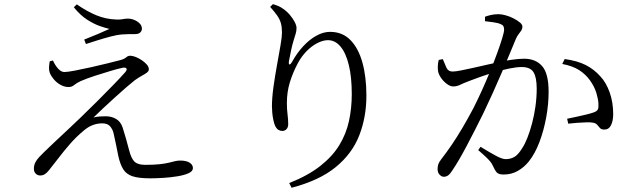

<svg xmlns="http://www.w3.org/2000/svg" viewBox="-20 -830 3040 924"><path d="M702.8 28.2Q648.9 28.2 618.7 18.6Q588.5 8.9 573.5 -14.8Q558.4 -38.5 549.5 -78.6Q544.7 -102.7 538.7 -132.5Q532.8 -162.3 526.4 -189.3Q521.6 -208.8 509.4 -222.6Q497.2 -236.4 471.7 -236.4Q448.5 -236.4 425.8 -227.8Q403.1 -219.3 380.7 -199.5Q347.3 -172 317 -137.2Q286.7 -102.5 261.1 -68.7Q235.4 -34.9 215.3 -10.3Q206.3 1.1 196.4 7.8Q186.5 14.5 173.4 14.5Q161 14.5 152.1 5.7Q143.1 -3.1 143.1 -17.3Q143.1 -34.8 149.9 -48Q156.7 -61.3 167.6 -73Q178.5 -84.7 191.8 -97.7Q212.8 -118.3 244.2 -147.7Q275.6 -177 308.7 -208.1Q341.7 -239.2 367.7 -264.1Q406.3 -301.3 447.7 -342.5Q489.2 -383.7 525.4 -421.3Q561.7 -458.8 582.8 -482.7Q592.9 -495.1 588.2 -500.9Q583.4 -506.7 568.5 -503.5Q546.4 -498.9 510.1 -488Q473.7 -477.1 435.4 -464.7Q397.1 -452.3 368 -439.6Q347.9 -430.1 336.7 -420.6Q325.6 -411.2 310.5 -411.2Q289.6 -411.2 270.5 -422.1Q251.4 -433.1 238.3 -449.1Q225.1 -465.2 219.7 -479.1Q215.1 -492 215.9 -506Q216.7 -520 219.3 -534.9L234.7 -538.9Q246.3 -513.8 260.6 -498.6Q274.8 -483.4 289.7 -483.4Q304.5 -483.4 339.8 -490.1Q375.1 -496.9 417.5 -506.3Q459.8 -515.7 498.1 -525.3Q536.4 -534.9 558.3 -540.6Q577.6 -545.6 586.7 -553.7Q595.8 -561.8 606.9 -561.8Q617.7 -561.8 632.9 -555.9Q648.2 -549.9 662.6 -540.1Q677 -530.2 686.7 -519.1Q696.3 -508 696.3 -496.7Q696.3 -487.4 686.8 -480.4Q677.2 -473.3 662.1 -465.1Q646.9 -456.9 628.9 -444Q613.5 -431.8 588.3 -410.3Q563.1 -388.7 534.3 -362.3Q505.4 -335.9 477.8 -310.3Q450.2 -284.8 430 -264.6Q444.8 -268.6 461.2 -269.5Q477.7 -270.4 489.9 -270.4Q516.4 -270.4 538.5 -257.7Q560.5 -245 569.9 -216.9Q578 -192.7 586.1 -163.7Q594.2 -134.7 601.3 -107.4Q611.3 -67.7 627.1 -52.2Q643 -36.7 678.9 -36.7Q722 -36.7 749 -39.8Q776.1 -42.9 792.6 -47Q809.2 -51.1 821.7 -54.2Q834.2 -57.3 847.6 -57.3Q876.8 -57.3 892.6 -47.1Q908.4 -37 908.4 -20.9Q908.4 -5.8 887.5 3.6Q866.5 13.1 834.1 18.4Q801.8 23.8 766.5 26Q731.2 28.2 702.8 28.2ZM385.2 -639.5Q415.4 -651.5 449.8 -665.8Q484.2 -680.2 506.6 -690.8Q489.8 -694.6 461 -704.4Q432.2 -714.3 399 -735.6Q365.9 -756.9 335.3 -795L349.5 -809Q398.7 -774.8 444.3 -756.2Q490 -737.7 538.6 -736.1Q559.8 -735.3 571.5 -737.9Q583.3 -740.4 595.7 -740.4Q610.8 -740.4 626.2 -734.1Q641.5 -727.8 652.2 -717Q662.9 -706.3 662.9 -691.5Q662.9 -681.8 655 -673.8Q647.2 -665.8 628.3 -665.8Q613.8 -665.8 600.1 -665.8Q586.3 -665.7 566 -664.2Q543.8 -662.6 511.2 -653.9Q478.6 -645.3 446.5 -635.1Q414.4 -624.9 393.6 -618.2Z M1371.8 51Q1462.9 14.8 1521.7 -31.5Q1580.4 -77.8 1613.4 -132.2Q1646.3 -186.5 1659.6 -248.3Q1672.9 -310.1 1672.9 -377Q1672.9 -458.8 1658.8 -516.7Q1644.8 -574.7 1618.9 -605.7Q1593.1 -636.7 1558.2 -636.7Q1535.1 -636.7 1507.8 -622.9Q1480.5 -609.2 1455.7 -584Q1430.9 -558.8 1413.1 -525.4Q1388.5 -478.6 1374.6 -432.8Q1360.6 -387 1360.6 -333.6Q1360.6 -303.5 1363.8 -279.9Q1367 -256.3 1367 -232.3Q1367 -217.5 1358.9 -208.6Q1350.8 -199.8 1339 -199.8Q1328.4 -199.8 1319.6 -205.1Q1310.8 -210.4 1303.7 -225.1Q1299.1 -235.8 1295.5 -252.6Q1291.9 -269.4 1290.3 -287.2Q1288.7 -304.9 1288.7 -317.6Q1288.7 -357.9 1295.9 -410.5Q1303.2 -463.1 1312.8 -515.6Q1322.4 -568.1 1329.7 -610.4Q1337 -652.6 1337 -672.5Q1337 -699.3 1331.8 -718.2Q1326.6 -737.2 1313.8 -755.3Q1301.1 -773.4 1280.1 -796.8L1293.4 -810.1Q1308.2 -805.8 1319.4 -801Q1330.6 -796.2 1341.5 -788.4Q1360.2 -775.8 1374.8 -758.5Q1389.5 -741.1 1398.3 -724.1Q1407 -707 1407 -695.7Q1407 -680.8 1403 -667.9Q1399 -655.1 1393.6 -637.3Q1386.2 -613.3 1381.2 -589.3Q1376.2 -565.4 1370.6 -536Q1368.3 -520.7 1373.1 -519.8Q1378 -518.9 1386.4 -533.8Q1409.7 -575.7 1439.4 -607.6Q1469 -639.6 1502.4 -658.1Q1535.8 -676.7 1568.2 -676.7Q1628.2 -676.7 1666.7 -637Q1705.3 -597.3 1724.3 -528.3Q1743.3 -459.4 1743.3 -369.8Q1743.3 -266.6 1709.1 -178.8Q1675 -91 1596.3 -26.3Q1517.6 38.4 1383.3 73.6Z M2115.7 20.7Q2105.5 20.7 2095.7 10.8Q2085.9 1 2085.9 -16.4Q2085.9 -29.2 2089.3 -39.3Q2092.7 -49.5 2102.4 -62.2Q2130.2 -98.1 2154.7 -134.2Q2179.2 -170.3 2204.5 -213.1Q2229.8 -255.8 2258.2 -309.3Q2277.8 -347.9 2298.7 -393.8Q2319.5 -439.7 2338.8 -486.9Q2358 -534.1 2373 -575.4Q2388.1 -616.7 2397 -646.6Q2406 -676.5 2406 -686.9Q2406 -695.6 2403.3 -702.4Q2400.6 -709.2 2390.2 -713.4Q2378.8 -719.3 2355.4 -722.7Q2332.1 -726.1 2314 -728V-749.5Q2326.3 -754.1 2342.6 -757.9Q2358.9 -761.7 2379.3 -761.7Q2394.2 -761.7 2413.7 -756.3Q2433.3 -750.9 2451.5 -741.5Q2469.7 -732.2 2481.8 -722Q2494 -711.9 2494 -702.4Q2494 -691.4 2488.5 -682.8Q2483.1 -674.3 2475.9 -665.5Q2468.8 -656.7 2463.2 -644.1Q2452.6 -618.9 2435.7 -577.8Q2418.8 -536.7 2397.3 -486.6Q2375.8 -436.4 2352.1 -383.8Q2328.4 -331.2 2304.9 -282.4Q2284.3 -240.9 2264.4 -201.9Q2244.6 -163 2226 -128Q2207.5 -93 2190.3 -63.4Q2173.1 -33.8 2157.1 -10.1Q2146 7.4 2136.6 14Q2127.3 20.7 2115.7 20.7ZM2403.8 9.9Q2379.2 9.9 2370.2 -0.6Q2361.2 -11.1 2351.4 -33.2Q2347.8 -41 2342.2 -48.8Q2336.6 -56.6 2322.9 -70.2Q2309.1 -83.8 2281.4 -107.7L2292.5 -123.6Q2332.7 -98.9 2364.5 -81.5Q2396.4 -64.1 2413.4 -64.1Q2436.8 -64.1 2455.3 -74.7Q2473.7 -85.2 2492.6 -116.2Q2505.7 -135.3 2517.9 -166.4Q2530.2 -197.6 2540.5 -236.1Q2550.7 -274.6 2556.8 -317.6Q2562.9 -360.6 2562.9 -403.5Q2562.9 -457.8 2547.4 -482.6Q2532 -507.4 2490.5 -507.4Q2466.3 -507.4 2431.9 -500.4Q2397.6 -493.4 2361.1 -482.5Q2324.6 -471.7 2293 -460.5Q2261.5 -449.4 2242.4 -441.9Q2209.5 -429.5 2194 -421.7Q2178.5 -414 2160.4 -414Q2147.8 -414 2132.2 -424.9Q2116.7 -435.9 2104.8 -452Q2092.8 -468.1 2088.8 -484Q2086.4 -495.6 2087 -511.8Q2087.5 -528 2091.4 -541.6L2111.1 -545.4Q2119.4 -524.9 2128 -505.3Q2136.7 -485.7 2157.8 -485.7Q2171.7 -485.7 2197.9 -490.9Q2224.1 -496.1 2256.5 -503.3Q2288.8 -510.5 2322.3 -518.2Q2355.7 -526 2384.7 -532Q2405.9 -537 2441.2 -542.2Q2476.5 -547.4 2502.3 -547.4Q2558 -547.4 2589.1 -511.8Q2620.2 -476.2 2620.2 -388.4Q2620.2 -328.1 2608.5 -264.6Q2596.8 -201 2575.7 -145.5Q2554.6 -89.9 2524.6 -52.6Q2502.8 -25.3 2472.3 -7.7Q2441.8 9.9 2403.8 9.9ZM2888.5 -206.4Q2874.3 -206.4 2867.7 -213.5Q2861.2 -220.5 2854.4 -228.9Q2847.7 -237.4 2832.9 -239.8Q2822.6 -241.7 2800.7 -241.2Q2778.7 -240.6 2755.3 -238.8Q2731.8 -237 2714.6 -234.8L2709.3 -258.5Q2727.5 -262.4 2752.4 -267.6Q2777.3 -272.9 2800.4 -278.5Q2823.6 -284.1 2836.7 -288.9Q2852.9 -294.5 2857.2 -303.4Q2861.4 -312.4 2859.9 -331.8Q2859.1 -351.6 2850.2 -382Q2841.3 -412.3 2819.2 -443.5Q2797.8 -473.1 2766.6 -493Q2735.3 -512.8 2685.9 -522.2L2697.6 -545.9Q2758.8 -537.4 2799 -516.9Q2839.3 -496.4 2869.2 -462.5Q2897.1 -433 2914 -385.4Q2931 -337.8 2931 -280.4Q2931 -249.7 2920.9 -228.2Q2910.7 -206.6 2888.5 -206.4Z"/></svg>

Font: Noto Serif KR ExtraLight
Style: Regular
Weight: 200
Designer: Ryoko NISHIZUKA 西塚涼子 (kana & ideographs); Frank Grießhammer (Latin, Greek & Cyrillic); Wenlong ZHANG 张文龙 (bopomofo); San
Foundry: Adobe
Version: Version 2.002-H1;hotconv 1.1.0;makeotfexe 2.6.0